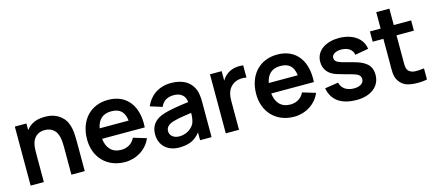

<svg xmlns="http://www.w3.org/2000/svg" viewBox="-53 -1235 4004 1767"><g transform="rotate(-15 1949.0 -352.0)"><path d="M521.9 -520.8C469.8 -570.8 404.2 -581.2 340.6 -577.1C289.6 -575 233.3 -556.2 196.9 -513.5C192.7 -508.3 188.5 -503.1 184.4 -499V-562.5H74V0H200V-244.8V-245.8C200 -286.5 200 -329.2 206.3 -356.2C212.5 -389.6 228.1 -416.7 250 -434.4C270.8 -451 295.8 -459.4 324 -460.4C363.5 -461.5 395.8 -450 417.7 -428.1C454.2 -394.8 462.5 -332.3 462.5 -266.7V0H589.6V-271.9C589.6 -362.5 587.5 -461.5 521.9 -520.8Z M820.8 -245.8H1227.1C1240.6 -440.6 1147.9 -578.1 965.6 -578.1C795.8 -578.1 685.4 -456.3 685.4 -275C685.4 -106.3 797.9 15.6 971.9 15.6C1078.1 15.6 1179.2 -43.8 1220.8 -144.8L1096.9 -182.3C1071.9 -129.2 1024 -102.1 965.6 -102.1C879.2 -102.1 830.2 -157.3 820.8 -245.8ZM965.6 -468.8C1054.2 -468.8 1089.6 -424 1100 -344.8H824C837.5 -418.8 880.2 -468.8 965.6 -468.8Z M1797.9 0V-338.5C1797.9 -375 1794.8 -408.3 1786.5 -437.5C1757.3 -529.2 1680.2 -578.1 1564.6 -578.1C1440.6 -578.1 1357.3 -508.3 1321.9 -420.8L1435.4 -385.4C1456.2 -439.6 1504.2 -463.5 1560.4 -463.5C1619.8 -463.5 1667.7 -435.4 1674 -367.7C1579.2 -354.2 1484.4 -343.8 1410.4 -314.6C1344.8 -288.5 1302.1 -239.6 1302.1 -159.4C1302.1 -54.2 1375 15.6 1487.5 15.6C1584.4 15.6 1639.6 -13.5 1688.5 -74V0ZM1654.2 -158.3C1628.1 -114.6 1575 -83.3 1515.6 -83.3C1456.2 -83.3 1425 -117.7 1425 -156.2C1425 -197.9 1457.3 -219.8 1503.1 -233.3C1553.1 -246.9 1594.8 -253.1 1674 -264.6C1674 -236.5 1671.9 -190.6 1654.2 -158.3Z M2101 -533.3C2077.1 -516.7 2058.3 -495.8 2044.8 -471.9V-562.5H1933.3V0H2059.4V-279.2C2059.4 -352.1 2082.3 -403.1 2133.3 -432.3C2168.8 -452.1 2216.7 -455.2 2250 -445.8V-562.5C2200 -570.8 2141.7 -561.5 2101 -533.3Z M2432.3 -245.8H2838.5C2852.1 -440.6 2759.4 -578.1 2577.1 -578.1C2407.3 -578.1 2296.9 -456.3 2296.9 -275C2296.9 -106.3 2409.4 15.6 2583.3 15.6C2689.6 15.6 2790.6 -43.8 2832.3 -144.8L2708.3 -182.3C2683.3 -129.2 2635.4 -102.1 2577.1 -102.1C2490.6 -102.1 2441.7 -157.3 2432.3 -245.8ZM2577.1 -468.8C2665.6 -468.8 2701 -424 2711.5 -344.8H2435.4C2449 -418.8 2491.7 -468.8 2577.1 -468.8Z M3400 -412.5C3385.4 -520.8 3285.4 -578.1 3162.5 -578.1C3047.9 -578.1 2942.7 -521.9 2942.7 -409.4C2942.7 -330.2 2992.7 -281.2 3067.7 -260.4C3108.3 -247.9 3152.1 -236.5 3201 -222.9C3246.9 -210.4 3276 -194.8 3276 -158.3C3276 -115.6 3234.4 -93.8 3182.3 -93.8C3117.7 -93.8 3065.6 -122.9 3052.1 -183.3L2924 -163.5C2945.8 -38.5 3042.7 15.6 3179.2 15.6C3306.3 15.6 3404.2 -49 3404.2 -164.6C3404.2 -258.3 3344.8 -301 3230.2 -330.2C3187.5 -341.7 3158.3 -349 3130.2 -357.3C3089.6 -369.8 3067.7 -384.4 3067.7 -415.6C3067.7 -450 3110.4 -471.9 3165.6 -469.8C3222.9 -467.7 3265.6 -437.5 3271.9 -389.6Z M3684.4 -464.6H3850V-562.5H3684.4V-718.8H3559.4V-562.5H3457.3V-464.6H3559.4V-230.2C3559.4 -165.6 3554.2 -110.4 3582.3 -66.7C3611.5 -21.9 3644.8 -4.2 3695.8 4.2C3736.5 11.5 3807.3 11.5 3850 0V-105.2C3819.8 -101 3785.4 -99 3757.3 -101C3734.4 -103.1 3709.4 -112.5 3695.8 -135.4C3682.3 -157.3 3684.4 -192.7 3684.4 -236.5Z"/></g></svg>

Font: Manrope3 Bold
Style: Regular
Weight: 700
Designer: Mikhail Sharanda
Foundry: Mikhail Sharanda
Version: Version 3.000;PS 003.000;hotconv 1.0.88;makeotf.lib2.5.64775